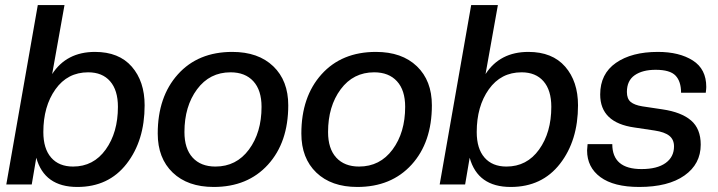

<svg xmlns="http://www.w3.org/2000/svg" viewBox="-20 -732 2848 762"><path d="M287 10Q156 10 124 -106L106 0H5L130 -712H236L187 -438Q244 -526 357 -526Q452 -526 503 -467.5Q554 -409 554 -314Q554 -174 482.5 -82Q411 10 287 10ZM270 -71Q351 -71 399.5 -138.5Q448 -206 448 -308Q448 -374 417 -409.5Q386 -445 330 -445Q248 -445 200 -377.5Q152 -310 152 -208Q152 -142 183 -106.5Q214 -71 270 -71Z M835 -71Q918 -71 968 -138.5Q1018 -206 1018 -308Q1018 -374 985.5 -409.5Q953 -445 895 -445Q812 -445 762 -377.5Q712 -310 712 -208Q712 -142 744.5 -106.5Q777 -71 835 -71ZM828 10Q725 10 665.5 -47Q606 -104 606 -202Q606 -348 686 -437Q766 -526 902 -526Q1005 -526 1064.5 -469Q1124 -412 1124 -314Q1124 -167 1043.5 -78.5Q963 10 828 10Z M1405 -71Q1488 -71 1538 -138.5Q1588 -206 1588 -308Q1588 -374 1555.5 -409.5Q1523 -445 1465 -445Q1382 -445 1332 -377.5Q1282 -310 1282 -208Q1282 -142 1314.5 -106.5Q1347 -71 1405 -71ZM1398 10Q1295 10 1235.5 -47Q1176 -104 1176 -202Q1176 -348 1256 -437Q1336 -526 1472 -526Q1575 -526 1634.5 -469Q1694 -412 1694 -314Q1694 -167 1613.5 -78.5Q1533 10 1398 10Z M2007 10Q1876 10 1844 -106L1826 0H1725L1850 -712H1956L1907 -438Q1964 -526 2077 -526Q2172 -526 2223 -467.5Q2274 -409 2274 -314Q2274 -174 2202.5 -82Q2131 10 2007 10ZM1990 -71Q2071 -71 2119.5 -138.5Q2168 -206 2168 -308Q2168 -374 2137 -409.5Q2106 -445 2050 -445Q1968 -445 1920 -377.5Q1872 -310 1872 -208Q1872 -142 1903 -106.5Q1934 -71 1990 -71Z M2517 10Q2416 10 2363 -29Q2310 -68 2310 -135Q2310 -142 2312 -160H2410Q2410 -61 2526 -61Q2588 -61 2621.5 -85Q2655 -109 2655 -151Q2655 -178 2636.5 -193Q2618 -208 2578 -214L2498 -226Q2362 -245 2362 -357Q2362 -439 2424.5 -482.5Q2487 -526 2591 -526Q2676 -526 2729.5 -492Q2783 -458 2783 -387Q2783 -380 2781 -364H2683Q2683 -409 2661 -432Q2639 -455 2582 -455Q2530 -455 2499 -433.5Q2468 -412 2468 -367Q2468 -340 2483 -327.5Q2498 -315 2529 -310L2609 -298Q2684 -287 2722.5 -254Q2761 -221 2761 -158Q2761 -81 2696.5 -35.5Q2632 10 2517 10Z"/></svg>

Font: Creato Display Medium
Style: Italic
Weight: 500
Italic angle: -10°
Version: Version 1.000